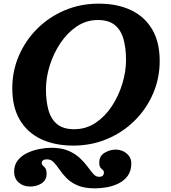

<svg xmlns="http://www.w3.org/2000/svg" viewBox="-20 -785 938 1055"><path d="M47.5 -300Q47.5 -395 83.8 -479Q120 -563 184.5 -627.2Q249 -691.5 335.5 -728.2Q422 -765 522.5 -765Q624 -765 699.2 -729.5Q774.5 -694 816 -624Q857.5 -554 857.5 -450Q857.5 -355 821.2 -271Q785 -187 720.5 -122.8Q656 -58.5 569.5 -21.8Q483 15 382.5 15Q281 15 205.8 -20.5Q130.5 -56 89 -126Q47.5 -196 47.5 -300ZM232.5 -295Q232.5 -229 246.5 -179.5Q260.5 -130 294.2 -102.5Q328 -75 387.5 -75Q453 -75 505.5 -110.2Q558 -145.5 595.2 -202.5Q632.5 -259.5 652.5 -326Q672.5 -392.5 672.5 -455Q672.5 -521 658.5 -570.5Q644.5 -620 610.8 -647.5Q577 -675 517.5 -675Q454 -675 401.8 -639.8Q349.5 -604.5 311.5 -547.5Q273.5 -490.5 253 -424Q232.5 -357.5 232.5 -295ZM57.5 159Q57.5 121.5 77.8 96Q98 70.5 129.8 55.5Q161.5 40.5 196.8 33.8Q232 27 261.5 27Q317 27 354.8 43Q392.5 59 418 82.8Q443.5 106.5 461 130.5Q478.5 154.5 492.8 170.5Q507 186.5 522.5 186.5Q539 186.5 545 179.8Q551 173 551 164.5Q551 153.5 544.8 148.8Q538.5 144 532 136Q525.5 128 525.5 107.5Q525.5 72 554.8 54.5Q584 37 615.5 37Q651 37 676.2 58.5Q701.5 80 701.5 113Q701.5 154 682 180.8Q662.5 207.5 631.8 222.8Q601 238 566.5 244Q532 250 502.5 250Q444 250 406.8 234Q369.5 218 346 194Q322.5 170 306.5 146.2Q290.5 122.5 275.2 106.5Q260 90.5 238 90.5Q222.5 90.5 216 96.2Q209.5 102 209.5 110.5Q209.5 119.5 216.2 125Q223 130.5 229.5 139.8Q236 149 236 169.5Q236 204.5 209 222.2Q182 240 146.5 240Q107.5 240 82.5 217.5Q57.5 195 57.5 159Z"/></svg>

Font: Besley*
Style: Bold Italic
Weight: 700
Italic angle: -13°
Designer: Owen Earl
Foundry: indestructible type*
Version: Version 2.000; ttfautohint (v1.8.3)